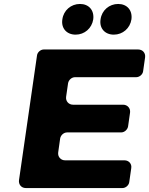

<svg xmlns="http://www.w3.org/2000/svg" viewBox="-20 -950 753 970"><path d="M384 -930C339 -930 301 -898 295 -852C288 -807 317 -775 362 -775C407 -775 444 -807 451 -852C457 -898 429 -930 384 -930ZM577 -930C532 -930 494 -898 488 -852C481 -807 510 -775 555 -775C600 -775 637 -807 644 -852C650 -898 622 -930 577 -930ZM703 -590 713 -660C716 -682 701 -700 678 -700H201C185 -700 169 -686 167 -670L76 -40C73 -18 88 0 110 0H599C615 0 631 -14 633 -30L643 -100C647 -122 631 -140 609 -140H309C287 -140 271 -158 274 -180L284 -251C287 -267 302 -281 319 -281H592C609 -281 624 -295 627 -311L637 -381C640 -403 624 -421 602 -421H349C327 -421 311 -439 314 -461L324 -530C327 -546 342 -560 359 -560H668C685 -560 701 -574 703 -590Z"/></svg>

Font: Trueno
Style: RoundBdIt
Weight: 700
Designer: Julieta Ulanovsky, Jasper
Foundry: Julieta Ulanovsky, Cannot Into Space Fonts
Version: Version 3.001